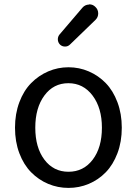

<svg xmlns="http://www.w3.org/2000/svg" viewBox="-20 -874 645 906"><path d="M50.8 -271.5Q50.8 -336.9 71.3 -391.6Q91.8 -446.3 127 -481.9Q162.1 -517.6 207.5 -537.1Q252.9 -556.6 303.2 -556.6Q353.5 -556.6 398.9 -537.1Q444.3 -517.6 479 -481.9Q513.7 -446.3 534.2 -391.6Q554.7 -336.9 554.7 -271.5Q554.7 -205.1 534.2 -150.9Q513.7 -96.7 479 -61Q444.3 -25.4 398.9 -6.3Q353.5 12.7 303.2 12.7Q252.9 12.7 207.5 -6.3Q162.1 -25.4 127 -61Q91.8 -96.7 71.3 -150.9Q50.8 -205.1 50.8 -271.5ZM460.9 -271.5Q460.9 -364.3 417 -422.9Q373 -481.4 302.7 -481.4Q232.4 -481.4 189.5 -423.3Q146.5 -365.2 146.5 -271.5Q146.5 -177.7 189.5 -120.6Q232.4 -63.5 303.2 -63.5Q374 -63.5 417.5 -120.6Q460.9 -177.7 460.9 -271.5ZM310.5 -664.1Q300.8 -654.3 287.1 -654.3Q273.4 -654.3 263.7 -663.1Q252.9 -673.8 252.9 -688.5Q252.9 -701.2 260.7 -710.9L369.1 -837.9Q380.9 -851.6 399.4 -852.5Q400.4 -853.5 401.4 -853.5Q418 -853.5 429.7 -841.8Q443.4 -829.1 443.4 -810.5Q443.4 -793 430.7 -780.3Z"/></svg>

Font: Gen Jyuu Gothic P Regular
Style: Regular
Weight: 400
Designer: [Source Han Sans]
Ryoko NISHIZUKA  (kana & ideographs); Paul D. Hunt (Latin, Greek & Cyrillic); Wenlong ZHANG  (bopomofo
Version: Version 1.002.20150607